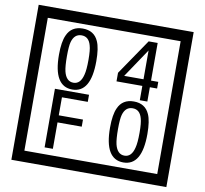

<svg xmlns="http://www.w3.org/2000/svg" viewBox="-106 -1075 1366 1281"><g transform="rotate(10 577.5 -435.0)"><path d="M1103 90H53V-960H1103ZM1028 15V-885H128V15ZM497 -656Q497 -442 371 -442Q244 -442 244 -656Q244 -744 265 -789Q294 -855 371 -855Q448 -855 477 -789Q497 -745 497 -656ZM444 -656Q444 -723 435 -752Q420 -809 371 -809Q322 -809 306 -752Q298 -723 298 -656Q298 -587 306 -553Q322 -488 371 -488Q419 -488 435 -554Q444 -587 444 -656ZM928 -547H879V-450H828V-547H653V-605L818 -847H879V-592H928ZM828 -592V-787L697 -592ZM488 -379H313V-257H477V-209H313V-30H257V-427H488ZM917 -236Q917 -22 791 -22Q664 -22 664 -236Q664 -324 685 -369Q714 -435 791 -435Q868 -435 897 -369Q917 -325 917 -236ZM864 -236Q864 -303 855 -332Q840 -389 791 -389Q742 -389 726 -332Q718 -303 718 -236Q718 -167 726 -133Q742 -68 791 -68Q839 -68 855 -134Q864 -167 864 -236Z"/></g></svg>

Font: Unicode BMP Fallback SIL
Style: Regular
Weight: 400
Foundry: NRSI, SIL International
Version: Version 5.1 Based on Unicode 5.1